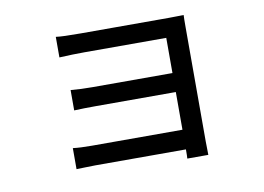

<svg xmlns="http://www.w3.org/2000/svg" viewBox="-68 -644 1113 808"><g transform="rotate(-10 488.5 -240.5)"><path d="M214.8 -541Q242.2 -537.1 321.3 -537.1H696.3Q709 -537.1 731.9 -537.6Q754.9 -538.1 760.7 -538.1Q759.8 -527.3 759.8 -484.4V2.9Q759.8 10.7 760.3 31.7Q760.7 52.7 760.7 59.6H670.9Q671.9 50.8 671.9 20.5H285.2Q268.6 20.5 239.3 21.5Q210 22.5 204.1 22.5V-67.4Q235.4 -63.5 285.2 -63.5H671.9V-224.6H331.1Q278.3 -224.6 237.3 -222.7V-309.6Q280.3 -305.7 330.1 -305.7H671.9V-456.1H321.3Q273.4 -456.1 214.8 -453.1Z"/></g></svg>

Font: Min Sans Medium
Style: Regular
Weight: 500
Designer: Jinseong-Kim, NotoSansCJK, Nunito
Foundry: Jinseong-Kim
Version: Version 1.400;Glyphs 3.1.2 (3151)